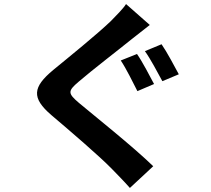

<svg xmlns="http://www.w3.org/2000/svg" viewBox="-20 -844 1040 946"><path d="M655 -578 575 -546C602 -506 636 -436 657 -395L739 -430C720 -466 681 -541 655 -578ZM776 -626 694 -592C722 -553 757 -486 780 -444L861 -478C841 -515 802 -589 776 -626ZM718 -721 601 -824C586 -800 553 -768 525 -739C457 -674 320 -563 242 -499C141 -415 134 -362 233 -277C325 -199 471 -74 532 -11C561 19 592 50 620 82L735 -25C633 -124 444 -274 369 -337C314 -384 313 -395 367 -441C433 -498 566 -600 630 -652C654 -671 687 -697 718 -721Z"/></svg>

Font: Noto Sans Mono CJK TC
Style: Bold
Weight: 700
Designer: Ryoko NISHIZUKA 西塚涼子 (kana, bopomofo & ideographs); Paul D. Hunt (Latin, Greek & Cyrillic); Sandoll Communications 산돌커뮤니
Foundry: Adobe
Version: Version 2.004;hotconv 1.0.118;makeotfexe 2.5.65603